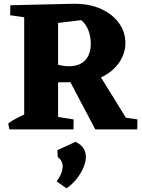

<svg xmlns="http://www.w3.org/2000/svg" viewBox="-20 -690 759 1024"><path d="M261.2 -250.8 252.2 -356.5Q277.5 -346.5 302 -341.6Q326.5 -336.8 346.2 -336.8Q377.8 -336.8 400.2 -345.8Q422.8 -354.8 436.9 -371.2Q451 -387.8 457.6 -409.9Q464.2 -432 464.2 -457.5Q464.2 -493.2 451.8 -527.2Q439.2 -561.2 413.2 -582.5L280 -566.5L35.2 -662L374.2 -670Q460.2 -670 521.4 -641.2Q582.5 -612.5 615.6 -565.1Q648.8 -517.8 648.8 -461.2Q648.8 -405.2 616.2 -357.5Q583.8 -309.8 526.9 -280.9Q470 -252 395.2 -251.8ZM30 0 24 -32Q45.5 -47.5 70.6 -60.5Q95.8 -73.5 123 -85L124 0ZM231.8 0 234.8 -75 372.8 -53 371.8 0ZM109 0V-662H289.8V0ZM572 0 575 -73.5 713 -53 712 0ZM155.8 -590.8 34.2 -608.8 35.2 -662H156.8ZM488 0 335 -290.8 504.5 -299.8 690 0ZM334.5 314.2 282 277.2Q311 239.2 314 204.1Q317 169 288 148L286 111L382.5 66.5Q418 83 429.9 109.1Q441.8 135.2 436.5 165Q431.2 194.8 415.1 224.2Q399 253.8 377.1 277.6Q355.2 301.5 334.5 314.2Z"/></svg>

Font: Eczar
Style: Regular
Weight: 400
Designer: Vaibhav Singh
Foundry: Rosetta Type Foundry
Version: Version 2.000